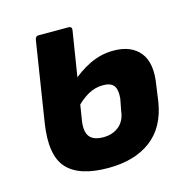

<svg xmlns="http://www.w3.org/2000/svg" viewBox="-82 -573 652 663"><g transform="rotate(-15 244.5 -241.5)"><path d="M227 11Q123 11 80 -36.5Q37 -84 54 -195L99 -482Q101 -494 112 -494H219Q231 -494 230 -482L180 -168Q175 -131 189 -113.5Q203 -96 238 -96Q271 -96 293.5 -114.5Q316 -133 320 -168L328 -210Q331 -241 320.5 -255.5Q310 -270 282 -270Q253 -270 227 -255Q201 -240 177 -213L189 -306Q221 -336 261.5 -356Q302 -376 348 -376Q411 -376 442 -337.5Q473 -299 460 -222L452 -165Q438 -77 379.5 -33Q321 11 227 11Z"/></g></svg>

Font: Sofia Sans Semi Condensed ExtraBold
Style: Italic
Weight: 800
Italic angle: -9°
Version: Version 4.100